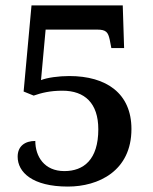

<svg xmlns="http://www.w3.org/2000/svg" viewBox="-20 -677 564 707"><path d="M230 10C342 10 464 -47 464 -202C464 -333 372 -397 235 -397C196 -397 153 -391 131 -382L148 -568H338C371 -568 378 -558 384 -531L390 -500H437L432 -657H96L67 -340L104 -325C133 -335 164 -343 210 -343C292 -343 342 -297 342 -201C342 -89 288 -47 217 -47C143 -47 110 -101 110 -158C72 -158 45 -139 45 -100C45 -43 99 10 230 10Z"/></svg>

Font: Noto Serif Oriya SemiBold
Style: Regular
Weight: 600
Designer: David Williams
Foundry: Google LLC, David Williams
Version: Version 1.051